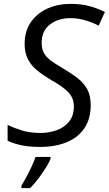

<svg xmlns="http://www.w3.org/2000/svg" viewBox="-20 -744 558 985"><path d="M186.5 9.8Q133.3 9.8 93.3 2Q53.2 -5.9 19 -22V-103.5Q49.8 -87.9 91.3 -75Q132.8 -62 187.5 -62Q232.4 -62 271.5 -76.2Q310.5 -90.3 334.7 -120.4Q358.9 -150.4 358.9 -198.2Q358.9 -241.2 330.3 -271Q301.8 -300.8 236.8 -336.9Q199.7 -358.9 170.2 -383.1Q140.6 -407.2 123.5 -439.7Q106.4 -472.2 106.4 -518.6Q106.4 -585 138.7 -630.9Q170.9 -676.8 224.1 -700.4Q277.3 -724.1 340.3 -724.1Q396.5 -724.1 438 -712.9Q479.5 -701.7 518.1 -682.6L486.3 -612.3Q459 -627 420.7 -638.9Q382.3 -650.9 340.3 -650.9Q279.3 -650.9 236.6 -618.7Q193.8 -586.4 193.8 -523.9Q193.8 -492.2 205.8 -471.2Q217.8 -450.2 241 -433.1Q264.2 -416 298.3 -396Q341.8 -370.6 375 -345.5Q408.2 -320.3 426.8 -287.4Q445.3 -254.4 445.3 -204.6Q445.3 -133.3 412.4 -85.4Q379.4 -37.6 321 -13.9Q262.7 9.8 186.5 9.8ZM89.8 221.2V208.5Q100.6 191.4 114.7 165.3Q128.9 139.2 141.8 111.1Q154.8 83 162.6 61H239.3V70.8Q232.9 87.9 216.1 115Q199.2 142.1 177.7 170.9Q156.2 199.7 134.3 221.2Z"/></svg>

Font: Open Sans
Style: Italic
Weight: 400
Italic angle: -12°
Designer: Monotype Design Team
Foundry: Monotype Imaging Inc.
Version: Version 3.000; ttfautohint (v1.8.4)